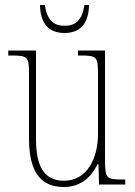

<svg xmlns="http://www.w3.org/2000/svg" viewBox="-20 -738 540 768"><path d="M238 -606C304 -606 335 -648 336 -718H318C308 -656 282 -635 238 -635C194 -635 169 -657 159 -718H140C141 -647 173 -606 238 -606ZM235 10C304 10 345 -30 370 -81H374L376 0H481V-20H470C406 -20 400 -24 400 -99V-536H292V-516H300C371 -516 372 -511 372 -431V-203C372 -104 328 -15 236 -15C155 -15 124 -75 124 -182V-536H13V-516H24C91 -516 96 -511 96 -443V-184C96 -46 146 10 235 10Z"/></svg>

Font: Noto Serif Myanmar Condensed Thin
Style: Regular
Weight: 100
Width: 3
Designer: Ben Mitchell and the Monotype Design Team
Foundry: Monotype Imaging Inc.
Version: Version 2.106